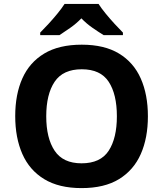

<svg xmlns="http://www.w3.org/2000/svg" viewBox="-20 -954 836 984"><path d="M738 -358Q738 -247 701.5 -164.5Q665 -82 590 -36Q515 10 398 10Q282 10 206.5 -36Q131 -82 94.5 -165Q58 -248 58 -359Q58 -470 94.5 -552Q131 -634 206.5 -679.5Q282 -725 399 -725Q515 -725 590 -679.5Q665 -634 701.5 -551.5Q738 -469 738 -358ZM217 -358Q217 -246 260 -181.5Q303 -117 398 -117Q495 -117 537 -181.5Q579 -246 579 -358Q579 -471 537 -535Q495 -599 399 -599Q303 -599 260 -535Q217 -471 217 -358ZM485 -934Q499 -912 521.5 -884.5Q544 -857 568 -831Q592 -805 610 -787V-774H511Q485 -790 454 -811.5Q423 -833 397 -860Q371 -833 341 -812Q311 -791 285 -774H186V-787Q205 -806 228.5 -831.5Q252 -857 274.5 -884.5Q297 -912 311 -934Z"/></svg>

Font: Noto Sans Medefaidrin
Style: Bold
Weight: 700
Designer: Dalton Maag Ltd
Foundry: Dalton Maag Ltd
Version: Version 1.002; ttfautohint (v1.8.4.7-5d5b)